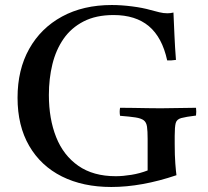

<svg xmlns="http://www.w3.org/2000/svg" viewBox="-20 -731 828 766"><path d="M424 15Q311 15 227 -27Q143 -69 96.5 -149Q50 -229 50 -341Q50 -453 96.5 -536Q143 -619 227.5 -665Q312 -711 426 -711Q464 -711 507 -705.5Q550 -700 581 -691Q600 -686 616 -682Q632 -678 648 -678Q660 -678 672 -681Q674 -637 676 -590Q678 -543 682 -492Q661 -489 647 -490Q627 -582 574 -626.5Q521 -671 433 -671Q363 -671 313.5 -645.5Q264 -620 233.5 -576Q203 -532 189 -474.5Q175 -417 175 -352Q175 -257 204 -184Q233 -111 292.5 -69.5Q352 -28 442 -28Q470 -28 504 -33.5Q538 -39 569 -51V-177Q569 -208 566.5 -225.5Q564 -243 553.5 -251Q543 -259 520.5 -262.5Q498 -266 459 -269Q456 -285 459 -301Q480 -301 510 -300.5Q540 -300 570.5 -299.5Q601 -299 621 -299Q652 -299 692.5 -300Q733 -301 762 -301Q764 -286 762 -270Q721 -265 703 -260Q685 -255 681 -240Q677 -225 677 -189V-157Q677 -110 679.5 -78Q682 -46 684 -32Q545 15 424 15Z"/></svg>

Font: Tiro Telugu
Style: Regular
Weight: 400
Designer: Telugu: John Hudson & Fiona Ross. Latin: John Hudson.
Foundry: Tiro Typeworks Ltd.
Version: Version 1.52